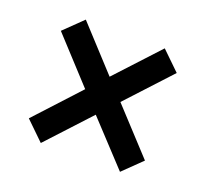

<svg xmlns="http://www.w3.org/2000/svg" viewBox="-87 -665 715 663"><g transform="rotate(20 270.5 -334.0)"><path d="M122.6 -106.9 54.7 -172.9 203.1 -334 55.2 -494.6 123 -560.5 267.6 -403.3 413.1 -560.5 481 -494.6 332.5 -334 481.4 -172.9 413.6 -106.9 267.6 -263.7Z"/></g></svg>

Font: Ufes Sans Medium
Style: Regular
Weight: 500
Designer: Ricardo Esteves & Filipe Motta
Foundry: ProDesignUfes - Ricardo Esteves, Filipe Motta (This is a derivative work, based on Roboto family, by Christian Robertson
Version: Version 2.0